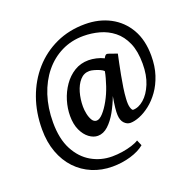

<svg xmlns="http://www.w3.org/2000/svg" viewBox="-170 -948 1396 1381"><g transform="rotate(-20 528.0 -257.5)"><path d="M74 -166.5Q74 -294.5 113.5 -404.8Q153 -515 226 -597.8Q299 -680.5 399.8 -726.8Q500.5 -773 622 -773Q728.5 -773 812.8 -728.8Q897 -684.5 945.5 -600.8Q994 -517 994 -397Q994 -316 972.8 -251.2Q951.5 -186.5 916.8 -138Q882 -89.5 841 -57.5Q800 -25.5 759.8 -9.5Q719.5 6.5 688.5 6.5Q663 6.5 642.2 -15Q621.5 -36.5 619.5 -78.5Q617 -119.5 634.5 -218.5Q613 -160.5 583.2 -107.2Q553.5 -54 516.5 -20Q479.5 14 437 14Q403.5 14 371 -10Q338.5 -34 317.5 -79.2Q296.5 -124.5 296.5 -188.5Q296.5 -246 314.2 -304.5Q332 -363 366 -412Q400 -461 448.2 -490.8Q496.5 -520.5 557.5 -520.5Q584 -520.5 615.5 -513.5Q647 -506.5 673.5 -493Q676.5 -502 684.5 -510.8Q692.5 -519.5 702.5 -517Q718 -513 736.2 -505.8Q754.5 -498.5 773 -493Q767 -466.5 758.8 -426.5Q750.5 -386.5 741.8 -340.2Q733 -294 726.2 -248.8Q719.5 -203.5 717.5 -167.5Q714.5 -122.5 722.2 -99Q730 -75.5 738.5 -75.5Q780.5 -75.5 821.5 -111Q862.5 -146.5 889.2 -211.2Q916 -276 916 -364.5Q916 -460 887.8 -524.2Q859.5 -588.5 811.5 -626.5Q763.5 -664.5 704 -680.8Q644.5 -697 582.5 -697Q491 -697 414.8 -659.5Q338.5 -622 282.8 -553.8Q227 -485.5 196.2 -391.8Q165.5 -298 165.5 -186Q165.5 -60.5 209.2 22.5Q253 105.5 325.2 147Q397.5 188.5 483 188.5Q522 188.5 562 182.2Q602 176 635.8 165.2Q669.5 154.5 689 141.5L707.5 184.5Q667 218.5 600.5 238.2Q534 258 460.5 258Q378 258 307.2 228.5Q236.5 199 184.2 143.8Q132 88.5 103 10Q74 -68.5 74 -166.5ZM406.5 -220Q406.5 -194.5 412.5 -164.8Q418.5 -135 431.5 -113.5Q444.5 -92 466 -92Q488 -92 515.5 -122Q543 -152 569.2 -199.5Q595.5 -247 613.5 -300.5Q622 -326 630.2 -355.2Q638.5 -384.5 642 -406.5Q633.5 -416 613.8 -424.8Q594 -433.5 572.2 -439.5Q550.5 -445.5 537 -445.5Q494 -445.5 465 -412.5Q436 -379.5 421.2 -328Q406.5 -276.5 406.5 -220Z"/></g></svg>

Font: Merriweather
Style: Bold
Weight: 700
Designer: Eben Sorkin
Foundry: Eben Sorkin
Version: Version 2.100; ttfautohint (v1.7.19-72a1) -l 8 -r 50 -G 200 